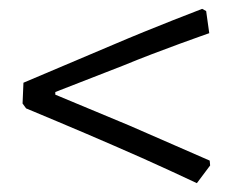

<svg xmlns="http://www.w3.org/2000/svg" viewBox="-20 -484 546 434"><path d="M425 -70 455 -110 454 -121 273 -200 105 -270V-276L259 -336C341 -370 453 -409 453 -409L446 -459L437 -464C437 -464 327 -422 236 -383L33 -297L31 -250L39 -239C39 -239 164 -187 237 -155C319 -120 425 -70 425 -70Z"/></svg>

Font: Alegreya SC
Style: Regular
Weight: 400
Designer: Juan Pablo del Peral
Foundry: Huerta Tipografica
Version: Version 2.007;PS 002.007;hotconv 1.0.88;makeotf.lib2.5.64775